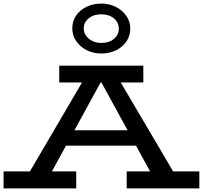

<svg xmlns="http://www.w3.org/2000/svg" viewBox="-22 -1053 1134 1073"><path d="M100 -18 461 -634H628L991 -18H859L523 -632H562L226 -18ZM-2 0V-95H404V0ZM315 -239 338 -325H746L769 -239ZM686 0V-95H1092V0ZM309 -592V-686H779V-592ZM544 -754Q499 -754 462.5 -772.5Q426 -791 404 -823Q382 -855 382 -894Q382 -936 404 -967Q426 -998 462.5 -1015.5Q499 -1033 544 -1033Q589 -1033 625.5 -1014.5Q662 -996 684 -964.5Q706 -933 706 -893Q706 -852 684 -820.5Q662 -789 625.5 -771.5Q589 -754 544 -754ZM544 -813Q588 -813 615 -836Q642 -859 642 -893Q642 -927 615 -950Q588 -973 544 -973Q501 -973 473.5 -950.5Q446 -928 446 -894Q446 -872 458.5 -854Q471 -836 493.5 -824.5Q516 -813 544 -813Z"/></svg>

Font: BioRhyme SemiExpanded Medium
Style: Regular
Weight: 500
Width: 6
Designer: Aoife Mooney
Foundry: Aoife Mooney Type
Version: Version 1.600;gftools[0.9.33]